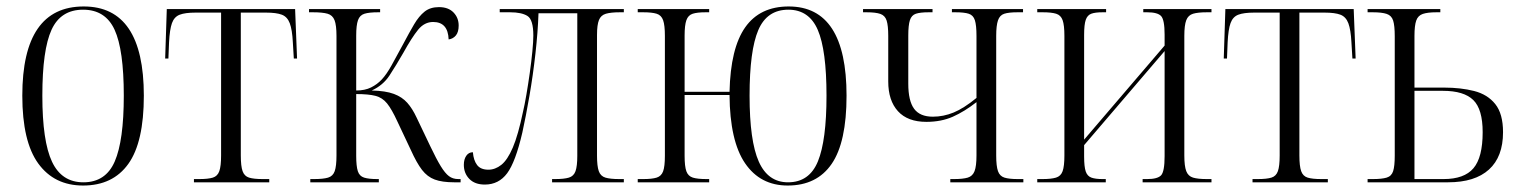

<svg xmlns="http://www.w3.org/2000/svg" viewBox="-20 -564 4714 594"><path d="M237 10Q148 10 98.5 -58Q49 -126 49 -268Q49 -544 239 -544Q425 -544 425 -268Q425 -124 377 -57Q329 10 237 10ZM238 0Q307 0 335 -64.5Q363 -129 363 -268Q363 -410 334.5 -472Q306 -534 237 -534Q168 -534 139.5 -472Q111 -410 111 -268Q111 -127 141 -63.5Q171 0 238 0Z M580 0V-10H596Q624 -10 638.5 -14.5Q653 -19 658.5 -34.5Q664 -50 664 -83V-525H585Q553 -525 536 -518.5Q519 -512 512 -492.5Q505 -473 503 -433L501 -383H491L496 -536H893L899 -383H889L886 -433Q884 -472 876.5 -492Q869 -512 852 -518.5Q835 -525 803 -525H725V-83Q725 -50 730.5 -34.5Q736 -19 750.5 -14.5Q765 -10 793 -10H813V0Z M940 0V-10H951Q980 -10 995 -14.5Q1010 -19 1015.5 -34.5Q1021 -50 1021 -83V-453Q1021 -486 1015 -501.5Q1009 -517 993.5 -521.5Q978 -526 948 -526H936V-536H1156V-526H1150Q1122 -526 1107.5 -521.5Q1093 -517 1087.5 -501.5Q1082 -486 1082 -454V-284Q1109 -284 1128 -293.5Q1147 -303 1161 -318Q1176 -334 1191.5 -362Q1207 -390 1227 -427Q1246 -463 1261 -488.5Q1276 -514 1293.5 -528Q1311 -542 1338 -542Q1367 -542 1383 -525.5Q1399 -509 1399 -485Q1399 -465 1390.5 -454.5Q1382 -444 1368 -442Q1366 -496 1320 -496Q1293 -496 1273.5 -472Q1254 -448 1228 -401Q1205 -361 1185 -330.5Q1165 -300 1130 -284Q1173 -283 1198.5 -273.5Q1224 -264 1240 -246Q1256 -228 1269 -200L1311 -112Q1330 -72 1343.5 -50Q1357 -28 1369 -19Q1381 -10 1398 -10H1405V0H1385Q1348 0 1325 -8.5Q1302 -17 1285.5 -38.5Q1269 -60 1251 -100L1209 -189Q1192 -226 1177.5 -244Q1163 -262 1141.5 -267.5Q1120 -273 1082 -273V-82Q1082 -50 1087 -34.5Q1092 -19 1106.5 -14.5Q1121 -10 1147 -10H1152V0Z M1480 7Q1449 7 1432 -10.5Q1415 -28 1415 -54Q1415 -71 1422.5 -82Q1430 -93 1443 -93Q1445 -68 1456 -53.5Q1467 -39 1491 -39Q1512 -39 1531 -54Q1550 -69 1566.5 -107.5Q1583 -146 1598 -218Q1603 -239 1608.5 -271Q1614 -303 1619 -338.5Q1624 -374 1627 -405Q1630 -436 1630 -454Q1630 -503 1612 -514.5Q1594 -526 1558 -526H1526V-536H1910V-526H1898Q1870 -526 1854.5 -521.5Q1839 -517 1833 -502Q1827 -487 1827 -456V-82Q1827 -50 1832.5 -34.5Q1838 -19 1853 -14.5Q1868 -10 1896 -10H1910V0H1688V-10H1697Q1725 -10 1740 -14.5Q1755 -19 1760.5 -34.5Q1766 -50 1766 -82V-523H1646Q1644 -465 1636.5 -398Q1629 -331 1618 -267.5Q1607 -204 1596 -154Q1575 -63 1549 -28Q1523 7 1480 7Z M2417 10Q2332 10 2285 -59Q2238 -128 2237 -270H2098V-82Q2098 -49 2103.5 -34Q2109 -19 2123.5 -14.5Q2138 -10 2166 -10H2174V0H1953V-10H1970Q1997 -10 2011.5 -14.5Q2026 -19 2031.5 -34Q2037 -49 2037 -82V-453Q2037 -486 2031.5 -501.5Q2026 -517 2011.5 -521.5Q1997 -526 1970 -526H1953V-536H2174V-526H2163Q2137 -526 2123 -521.5Q2109 -517 2103.5 -501.5Q2098 -486 2098 -454V-280H2237Q2240 -415 2285.5 -479.5Q2331 -544 2420 -544Q2599 -544 2599 -268Q2599 -124 2553 -57Q2507 10 2417 10ZM2418 0Q2484 0 2510.5 -65Q2537 -130 2537 -268Q2537 -409 2510 -471.5Q2483 -534 2419 -534Q2353 -534 2326 -471Q2299 -408 2299 -268Q2299 -128 2327.5 -64Q2356 0 2418 0Z M2920 0V-10H2931Q2959 -10 2974 -14.5Q2989 -19 2995 -34.5Q3001 -50 3001 -83V-248Q2964 -219 2928 -203Q2892 -187 2846 -187Q2788 -187 2758 -220Q2728 -253 2728 -312V-453Q2728 -485 2723 -500.5Q2718 -516 2703.5 -521Q2689 -526 2661 -526H2650V-536H2865V-526H2853Q2827 -526 2813.5 -521.5Q2800 -517 2795 -501.5Q2790 -486 2790 -454V-305Q2790 -252 2808 -227.5Q2826 -203 2866 -203Q2899 -203 2930.5 -216Q2962 -229 3001 -261V-453Q3001 -486 2996 -501.5Q2991 -517 2977 -521.5Q2963 -526 2936 -526H2925V-536H3145V-526H3128Q3101 -526 3087 -521.5Q3073 -517 3067.5 -501Q3062 -485 3062 -453V-83Q3062 -50 3067.5 -34.5Q3073 -19 3087.5 -14.5Q3102 -10 3129 -10H3146V0Z M3189 0V-10H3205Q3232 -10 3247 -14.5Q3262 -19 3267.5 -34.5Q3273 -50 3273 -83V-453Q3273 -486 3267.5 -501.5Q3262 -517 3247.5 -521.5Q3233 -526 3206 -526H3189V-536H3402V-526H3391Q3368 -526 3356 -521.5Q3344 -517 3339 -502.5Q3334 -488 3334 -456V-132L3583 -423V-457Q3583 -503 3572 -514.5Q3561 -526 3529 -526H3517V-536H3728V-526H3714Q3686 -526 3671 -521.5Q3656 -517 3650 -501.5Q3644 -486 3644 -453V-83Q3644 -50 3650 -34.5Q3656 -19 3671 -14.5Q3686 -10 3714 -10H3728V0H3515V-10H3529Q3561 -10 3572 -21.5Q3583 -33 3583 -81V-406L3334 -115V-80Q3334 -48 3339 -33.5Q3344 -19 3356.5 -14.5Q3369 -10 3391 -10H3401V0Z M3855 0V-10H3871Q3899 -10 3913.5 -14.5Q3928 -19 3933.5 -34.5Q3939 -50 3939 -83V-525H3860Q3828 -525 3811 -518.5Q3794 -512 3787 -492.5Q3780 -473 3778 -433L3776 -383H3766L3771 -536H4168L4174 -383H4164L4161 -433Q4159 -472 4151.5 -492Q4144 -512 4127 -518.5Q4110 -525 4078 -525H4000V-83Q4000 -50 4005.5 -34.5Q4011 -19 4025.5 -14.5Q4040 -10 4068 -10H4088V0Z M4211 0V-10H4227Q4255 -10 4270 -14.5Q4285 -19 4290 -34.5Q4295 -50 4295 -82V-452Q4295 -485 4290 -500.5Q4285 -516 4270 -521Q4255 -526 4227 -526H4211V-536H4436V-526H4424Q4397 -526 4382 -521Q4367 -516 4361.5 -500.5Q4356 -485 4356 -453V-293H4448Q4499 -293 4540.5 -282.5Q4582 -272 4606 -242Q4630 -212 4630 -155Q4630 -79 4586.5 -39.5Q4543 0 4460 0ZM4446 -10Q4510 -10 4538.5 -43.5Q4567 -77 4567 -155Q4567 -226 4538 -254.5Q4509 -283 4444 -283H4356V-10Z"/></svg>

Font: Noto Serif Display Condensed Light
Style: Regular
Weight: 300
Width: 3
Designer: Monotype Design Team
Foundry: Monotype Imaging Inc.
Version: Version 2.009